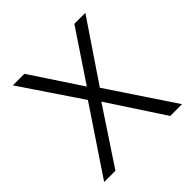

<svg xmlns="http://www.w3.org/2000/svg" viewBox="-181 -856 1011 1011"><g transform="rotate(-45 325.0 -350.0)"><path d="M280 -366 55 -700H141L326 -420L513 -700H595L370 -367L615 0H527L324 -310L119 0H35Z"/></g></svg>

Font: PT Root UI
Style: Regular
Weight: 400
Designer: Vitaly Kuzmin
Foundry: ParaType Ltd.
Version: Version 2.001G